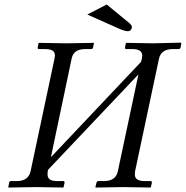

<svg xmlns="http://www.w3.org/2000/svg" viewBox="-20 -838 832 860"><path d="M691.9 -574.2 585 -70.8Q584 -65.9 584 -56.2Q584 -26.9 627.9 -26.9H653.8Q661.6 -26.9 660.2 -19L655.8 0L653.8 2Q571.3 0 533.2 0L409.2 2L407.2 0L412.1 -19Q413.6 -26.9 420.9 -26.9H445.8Q498.5 -26.9 507.8 -70.8L600.1 -504.9L195.8 -78.1L193.8 -71.8Q192.9 -65.9 192.9 -57.1Q192.9 -41.5 203.4 -34.2Q213.9 -26.9 236.8 -26.9H263.2Q270.5 -26.9 269 -19L265.1 0L262.2 2Q180.2 0 142.1 0L18.1 2L17.1 0L21 -19Q21 -26.9 29.8 -26.9H55.2Q107.4 -26.9 117.2 -71.8L224.1 -575.2Q226.1 -585 226.1 -588.9Q226.1 -604 215.6 -611.1Q205.1 -618.2 181.2 -618.2H154.8Q147.5 -618.2 148.9 -626L152.8 -645L155.8 -646Q238.8 -644 275.9 -644L399.9 -646L400.9 -645L397 -626Q395.5 -618.2 388.2 -618.2H362.8Q334.5 -618.2 319.8 -607.4Q305.2 -596.7 300.8 -575.2L208 -133.8L611.8 -561L615.2 -574.2Q617.2 -585.9 617.2 -588.9Q617.2 -618.2 571.8 -618.2H545.9Q538.6 -618.2 540 -626L543.9 -645L545.9 -646Q628.9 -644 667 -644L791 -647L792 -645L789.1 -626Q787.6 -618.2 778.8 -618.2H753.9Q701.2 -618.2 691.9 -574.2ZM570.8 -716.8Q570.8 -710.4 566.2 -704.3Q561.5 -698.2 551.8 -698.2Q540 -698.2 512.2 -710L371.1 -772.9L458 -817.9L560.1 -733.9Q570.8 -724.6 570.8 -716.8Z"/></svg>

Font: Linux Libertine G
Style: Italic
Weight: 400
Italic angle: -12°
Designer: Philipp H. Poll
Foundry: Philipp H. Poll
Version: Version 5.1.3